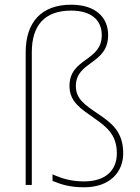

<svg xmlns="http://www.w3.org/2000/svg" viewBox="-20 -851 594 815"><path d="M439 -702C439 -779 384 -831 282 -831C157 -831 89 -758 89 -629V-66H115V-629C115 -742 168 -806 282 -806C367 -806 412 -766 412 -702C412 -589 275 -606 275 -486C275 -418 324 -389 382 -348C435 -311 476 -277 476 -200C476 -128 428 -81 337 -81C287 -81 247 -91 203 -111V-83C238 -69 274 -56 337 -56C449 -56 503 -123 503 -200C503 -293 453 -329 396 -368C338 -407 302 -432 302 -486C302 -592 439 -577 439 -702Z"/></svg>

Font: Noto Sans Malayalam UI Thin
Style: Regular
Weight: 100
Designer: Jelle Bosma - Monotype Design Team
Foundry: Monotype Imaging Inc.
Version: Version 2.104